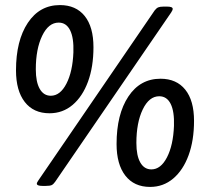

<svg xmlns="http://www.w3.org/2000/svg" viewBox="-20 -729 807 756"><path d="M175 -283Q112 -283 77.5 -327.5Q43 -372 43 -452Q43 -569 89.5 -639Q136 -709 216 -709Q279 -709 313.5 -666Q348 -623 348 -543Q348 -466 326.5 -407.5Q305 -349 266 -316Q227 -283 175 -283ZM180 -352Q217 -352 241.5 -399.5Q266 -447 269 -523Q271 -580 256 -610Q241 -640 211 -640Q171 -640 146 -588Q121 -536 121 -456Q121 -406 136.5 -379Q152 -352 180 -352ZM147 3Q125 3 125 -6Q125 -10 132 -20L589 -688Q596 -697 603 -700Q610 -703 624 -703H638Q660 -703 660 -694Q660 -689 654 -680L197 -13Q190 -3 183 0Q176 3 160 3ZM571 7Q508 7 473.5 -37.5Q439 -82 439 -162Q439 -279 485.5 -349Q532 -419 612 -419Q675 -419 709.5 -376Q744 -333 744 -253Q744 -176 722.5 -117.5Q701 -59 662 -26Q623 7 571 7ZM576 -62Q613 -62 637.5 -109.5Q662 -157 665 -233Q667 -290 652 -320Q637 -350 607 -350Q567 -350 542 -298Q517 -246 517 -166Q517 -116 532.5 -89Q548 -62 576 -62Z"/></svg>

Font: Asap Semi Expanded Semi Expanded SemiBold
Style: Italic
Weight: 600
Width: 6
Italic angle: -6°
Designer: Pablo Cosgaya
Foundry: Omnibus-Type
Version: Version 3.001; ttfautohint (v1.8.4.7-5d5b)